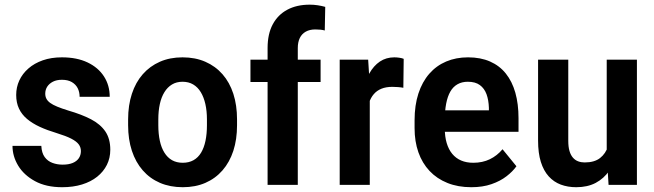

<svg xmlns="http://www.w3.org/2000/svg" viewBox="-20 -780 2761 810"><path d="M321.3 -142.6Q321.3 -158.7 312 -171.1Q302.7 -183.6 280.5 -195.1Q258.3 -206.5 218.3 -218.8Q179.2 -230.5 147.9 -244.9Q116.7 -259.3 94.2 -278.1Q71.8 -296.9 60.1 -321.8Q48.3 -346.7 48.3 -379.4Q48.3 -412.1 61.5 -440.7Q74.7 -469.2 99.9 -491.2Q125 -513.2 160.6 -525.6Q196.3 -538.1 241.2 -538.1Q304.2 -538.1 349.4 -516.6Q394.5 -495.1 418.7 -457.5Q442.9 -419.9 442.9 -371.6H315.9Q315.9 -391.6 307.9 -407.7Q299.8 -423.8 283.2 -433.6Q266.6 -443.4 241.2 -443.4Q218.8 -443.4 203.1 -435.3Q187.5 -427.2 179.2 -414.3Q170.9 -401.4 170.9 -384.8Q170.9 -373 175.8 -363.5Q180.7 -354 191.7 -345.9Q202.6 -337.9 221.4 -330.1Q240.2 -322.3 268.6 -313.5Q324.2 -297.4 363.8 -276.9Q403.3 -256.3 424.3 -225.6Q445.3 -194.8 445.3 -148.4Q445.3 -113.3 430.9 -84.5Q416.5 -55.7 389.9 -34.4Q363.3 -13.2 325.9 -1.7Q288.6 9.8 242.2 9.8Q174.3 9.8 127.4 -15.9Q80.6 -41.5 56.6 -81.3Q32.7 -121.1 32.7 -164.6H154.3Q155.8 -134.8 168.5 -117.4Q181.2 -100.1 201.2 -92.8Q221.2 -85.4 244.1 -85.4Q269.5 -85.4 286.6 -92.5Q303.7 -99.6 312.5 -112.5Q321.3 -125.5 321.3 -142.6Z M520.5 -251.5V-276.4Q520.5 -335.9 536.4 -384.3Q552.2 -432.6 582.3 -466.8Q612.3 -501 654.5 -519.5Q696.8 -538.1 750 -538.1Q803.7 -538.1 846.2 -519.5Q888.7 -501 918.7 -466.8Q948.7 -432.6 964.4 -384.3Q980 -335.9 980 -276.4V-251.5Q980 -191.9 964.4 -143.8Q948.7 -95.7 918.7 -61.3Q888.7 -26.9 846.4 -8.5Q804.2 9.8 751 9.8Q697.8 9.8 655 -8.5Q612.3 -26.9 582.3 -61.3Q552.2 -95.7 536.4 -143.8Q520.5 -191.9 520.5 -251.5ZM647.9 -276.4V-251.5Q647.9 -215.3 654.3 -186Q660.6 -156.7 673.6 -136Q686.5 -115.2 705.8 -104.2Q725.1 -93.3 751 -93.3Q776.9 -93.3 796.4 -104.2Q815.9 -115.2 828.4 -136Q840.8 -156.7 846.9 -186Q853 -215.3 853 -251.5V-276.4Q853 -312 846.4 -341.1Q839.8 -370.1 827.1 -391.1Q814.5 -412.1 795.2 -423.6Q775.9 -435.1 750 -435.1Q724.6 -435.1 705.6 -423.6Q686.5 -412.1 673.6 -391.1Q660.6 -370.1 654.3 -341.1Q647.9 -312 647.9 -276.4Z M1236.3 0H1108.9V-577.1Q1108.9 -636.7 1130.6 -677.2Q1152.3 -717.8 1192.1 -739Q1231.9 -760.3 1286.6 -760.3Q1304.2 -760.3 1320.3 -757.8Q1336.4 -755.4 1352.1 -751L1350.1 -651.4Q1341.8 -653.8 1331.5 -654.8Q1321.3 -655.8 1310.1 -655.8Q1286.6 -655.8 1270 -646.5Q1253.4 -637.2 1244.9 -619.9Q1236.3 -602.5 1236.3 -577.1ZM1332.5 -528.3V-434.1H1036.6V-528.3Z M1540 -419.4V0H1413.1V-528.3H1533.2ZM1683.1 -531.7 1681.6 -409.7Q1671.9 -411.6 1659.2 -412.6Q1646.5 -413.6 1635.3 -413.6Q1608.9 -413.6 1589.4 -405.8Q1569.8 -397.9 1556.9 -382.8Q1543.9 -367.7 1537.1 -346.4Q1530.3 -325.2 1528.8 -297.9L1502.4 -301.8Q1502.4 -352.5 1511.5 -395.5Q1520.5 -438.5 1538.3 -470.5Q1556.2 -502.4 1582.5 -520.3Q1608.9 -538.1 1643.6 -538.1Q1653.3 -538.1 1665 -536.4Q1676.8 -534.7 1683.1 -531.7Z M1968.3 9.8Q1912.1 9.8 1867.7 -8.1Q1823.2 -25.9 1792.2 -58.8Q1761.2 -91.8 1745.1 -137.5Q1729 -183.1 1729 -239.3V-272.5Q1729 -335.9 1745.1 -385.3Q1761.2 -434.6 1791 -468.8Q1820.8 -502.9 1862.3 -520.5Q1903.8 -538.1 1954.6 -538.1Q2007.3 -538.1 2047.4 -520.5Q2087.4 -502.9 2114 -469.7Q2140.6 -436.5 2154.1 -388.9Q2167.5 -341.3 2167.5 -281.2V-224.1H1786.1V-314.5H2042.5V-325.2Q2041.5 -357.9 2032.5 -382.6Q2023.4 -407.2 2004.4 -421.1Q1985.4 -435.1 1953.6 -435.1Q1928.7 -435.1 1910.2 -424.6Q1891.6 -414.1 1879.9 -393.8Q1868.2 -373.5 1862.3 -343Q1856.4 -312.5 1856.4 -272.5V-239.3Q1856.4 -203.6 1864.5 -176.5Q1872.6 -149.4 1887.9 -130.9Q1903.3 -112.3 1925.5 -102.8Q1947.8 -93.3 1976.6 -93.3Q2015.6 -93.3 2046.4 -108.2Q2077.1 -123 2100.1 -150.4L2158.7 -78.6Q2143.1 -56.6 2116.9 -36.4Q2090.8 -16.1 2053.7 -3.2Q2016.6 9.8 1968.3 9.8Z M2539.6 -125.5V-528.3H2667V0H2547.4ZM2555.7 -234.9 2594.2 -235.8Q2594.2 -182.6 2583.5 -137.7Q2572.8 -92.8 2550.3 -59.8Q2527.8 -26.9 2493.2 -8.5Q2458.5 9.8 2411.1 9.8Q2375.5 9.8 2345.9 -1.2Q2316.4 -12.2 2294.9 -35.9Q2273.4 -59.6 2261.7 -96.9Q2250 -134.3 2250 -187V-528.3H2377.4V-186Q2377.4 -160.2 2382.6 -142.8Q2387.7 -125.5 2397.2 -114.7Q2406.7 -104 2419.2 -99.4Q2431.6 -94.7 2446.3 -94.7Q2487.8 -94.7 2511.5 -113.3Q2535.2 -131.8 2545.4 -163.6Q2555.7 -195.3 2555.7 -234.9Z"/></svg>

Font: Roboto SemiCondensed SemiBold
Style: Regular
Weight: 600
Width: 4
Designer: Christian Robertson
Foundry: Google
Version: Version 3.009; 2024